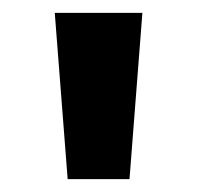

<svg xmlns="http://www.w3.org/2000/svg" viewBox="-20 -734 306 298"><path d="M201 -714 181 -456H85L65 -714Z"/></svg>

Font: Noto Sans Hanifi Rohingya
Style: Regular
Weight: 400
Designer: Monotype Design Team and DaltonMaag
Foundry: Google LLC
Version: Version 2.101